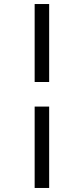

<svg xmlns="http://www.w3.org/2000/svg" viewBox="-20 -823 417 953"><path d="M152 -416V-803H224V-416ZM152 110V-294H224V110Z"/></svg>

Font: Literata 36pt SemiBold
Style: Regular
Weight: 600
Designer: Latin by Veronika Burian and Jose Scaglione. Greek by Irene Vlachou. Cyrillic by Vera Evstafieva.
Foundry: TypeTogether
Version: Version 3.002